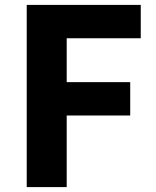

<svg xmlns="http://www.w3.org/2000/svg" viewBox="-20 -763 635 783"><path d="M89 0V-743H554V-607H252V-428H511V-292H252V0Z"/></svg>

Font: Noto Sans JP ExtraBold
Style: Regular
Weight: 800
Designer: Ryoko NISHIZUKA  (kana, bopomofo & ideographs); Paul D. Hunt (Latin, Greek & Cyrillic); Sandoll Communications , Soo-you
Foundry: Adobe
Version: Version 2.004-H2;hotconv 1.0.118;makeotfexe 2.5.65603